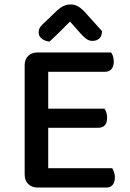

<svg xmlns="http://www.w3.org/2000/svg" viewBox="-20 -843 584 864"><path d="M149 1Q123 1 107 -15Q91 -31 91 -57V-550Q91 -576 107 -591.5Q123 -607 149 -607H480Q485 -601 488.5 -590Q492 -579 492 -566Q492 -544 481.5 -532Q471 -520 453 -520H197V-354H450Q455 -348 458.5 -337Q462 -326 462 -313Q462 -290 451.5 -279Q441 -268 423 -268H197V-86H485Q489 -80 493 -69Q497 -58 497 -45Q497 -22 486.5 -10.5Q476 1 458 1ZM295 -746Q276 -727 252.5 -703.5Q229 -680 203 -656Q182 -658 168 -669Q154 -680 154 -697Q154 -712 162 -722.5Q170 -733 186 -747L237 -796Q267 -823 296 -823Q315 -823 329 -815.5Q343 -808 358 -793L439 -703Q439 -682 427.5 -670.5Q416 -659 396 -659Q382 -659 370.5 -666.5Q359 -674 342 -693Z"/></svg>

Font: Baloo Bhai 2 Medium
Style: Regular
Weight: 500
Designer: Supriya Tembe, Noopur Datye and Ek Type
Foundry: Ek Type
Version: Version 1.640;PS 1.000;hotconv 16.6.51;makeotf.lib2.5.65220;